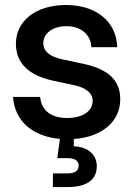

<svg xmlns="http://www.w3.org/2000/svg" viewBox="-20 -547 535 771"><path d="M192.4 204.1H254.4C324.2 204.1 368.7 177.2 368.7 120.6C368.7 74.2 333.5 42.5 276.4 40.5V11.2C385.7 3.9 462.9 -56.2 462.9 -148.4C462.9 -223.1 417 -268.6 315.9 -290.5L226.1 -309.6C181.2 -319.8 153.8 -340.3 153.8 -374C153.8 -411.6 189.9 -441.9 247.1 -441.9C306.6 -441.9 345.7 -405.8 346.7 -357.4H450.7C447.8 -461.9 364.3 -526.9 245.1 -526.9C124 -526.9 43.9 -463.4 43.9 -371.1C43.9 -293.9 95.2 -244.1 192.9 -223.1L279.3 -204.6C323.2 -194.8 352.1 -174.8 352.1 -141.6C352.1 -101.6 313 -73.2 249.5 -73.2C184.6 -73.2 146.5 -103.5 141.1 -157.7H32.2C39.6 -56.2 115.7 1.5 220.7 10.7L210 87.9H249.5C280.3 87.9 295.9 98.1 295.9 118.2C295.9 139.2 280.3 149.4 249.5 149.4H192.4Z"/></svg>

Font: Raveo Display Display Medium
Style: Regular
Weight: 500
Designer: Jakub Foglar, Rasmus Andersson (Inter)
Foundry: Jakubfoglar.com
Version: Version 1.100;Glyphs 3.2.3 (3260)